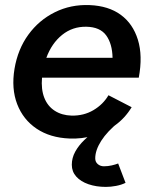

<svg xmlns="http://www.w3.org/2000/svg" viewBox="-20 -532 594 754"><path d="M253 12Q177 9 124 -26.5Q71 -62 47.5 -123Q24 -184 37 -262Q50 -339 91.5 -396Q133 -453 195.5 -484Q258 -515 332 -512Q406 -509 454 -474Q502 -439 521.5 -376Q541 -313 525 -227H145Q141 -181 154 -148Q167 -115 195 -97Q223 -79 261 -78Q309 -77 347 -99.5Q385 -122 406 -158L497 -111Q471 -68 432 -40Q393 -12 347 1Q301 14 253 12ZM162 -305H422Q421 -360 397 -393Q373 -426 319 -427Q265 -428 224 -395Q183 -362 162 -305ZM396 202Q358 202 327.5 191.5Q297 181 279.5 161.5Q262 142 262 115Q262 88 275.5 63.5Q289 39 312 17Q335 -5 363.5 -23.5Q392 -42 420 -57L447 -53Q401 -16 377.5 21Q354 58 354 90Q354 104 364 112.5Q374 121 388 121Q404 121 419 117.5Q434 114 444 110L473 186Q457 194 436 198Q415 202 396 202Z"/></svg>

Font: Figtree Light SemiBold
Style: Italic
Weight: 600
Italic angle: -9.5°
Version: Version 2.001;gftools[0.9.30]